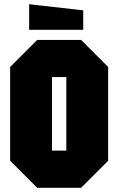

<svg xmlns="http://www.w3.org/2000/svg" viewBox="-20 -889 560 909"><path d="M28 -128V-572L156 -700H364L492 -572V-128L364 0H156ZM226 -524V-176H294V-524ZM374 -748H118V-869L374 -840Z"/></svg>

Font: Tektur Condensed ExtraBold
Style: Regular
Weight: 800
Width: 3
Designer: Adam Jagosz
Foundry: Adam Jagosz
Version: Version 1.005;gftools[0.9.30]